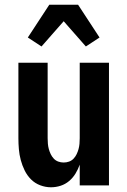

<svg xmlns="http://www.w3.org/2000/svg" viewBox="-20 -786 540 814"><path d="M196 8Q173 8 150.5 -0.5Q128 -9 111.5 -25.5Q95 -42 84.5 -63.5Q74 -85 68 -107.5Q62 -130 60 -153.5Q58 -177 58 -200V-520H182V-200Q182 -188 183 -176.5Q184 -165 187 -154Q190 -143 195 -132.5Q200 -122 208 -113.5Q216 -105 227 -101Q238 -97 250 -97Q262 -97 273 -101Q284 -105 292 -113.5Q300 -122 305 -132.5Q310 -143 313 -154Q316 -165 317 -176.5Q318 -188 318 -200V-520H442V0H318V-88Q311 -68 300 -50Q289 -32 273 -18.5Q257 -5 237 1.5Q217 8 196 8ZM344 -589 250 -696 156 -589 98 -627 189 -766H311L402 -627Z"/></svg>

Font: Iosevka Extrabold
Style: Regular
Weight: 800
Monospace: yes
Designer: Belleve Invis
Foundry: Belleve Invis
Version: Version 32.5.0; ttfautohint (v1.8.4)